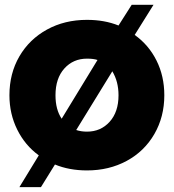

<svg xmlns="http://www.w3.org/2000/svg" viewBox="-20 -693 717 792"><path d="M657.8 -300Q657.8 -211.1 616.7 -140Q575.6 -68.9 502.8 -29.4Q430 10 338.9 10Q265.6 10 206.7 -14.4L148.9 78.9H60L140 -52.2Q83.3 -93.3 51.1 -158.3Q18.9 -223.3 18.9 -300Q18.9 -390 60 -460.6Q101.1 -531.1 173.9 -571.1Q246.7 -611.1 338.9 -611.1Q411.1 -611.1 468.9 -587.8L523.3 -673.3H613.3L535.6 -548.9Q593.3 -507.8 625.6 -443.3Q657.8 -378.9 657.8 -300ZM234.4 -203.3 382.2 -445.6Q365.6 -451.1 338.9 -451.1Q282.2 -451.1 245.6 -410.6Q208.9 -370 208.9 -300Q208.9 -241.1 234.4 -203.3ZM468.9 -300Q468.9 -356.7 443.3 -398.9L294.4 -156.7Q314.4 -150 338.9 -150Q395.6 -150 432.2 -190.6Q468.9 -231.1 468.9 -300Z"/></svg>

Font: Paperlogy 9 Black
Style: Regular
Weight: 900
Designer: redesigned by Lee Juim, glyphs from Gmarket Sans & Montserrat
Foundry: PT&
Version: Version 1.001